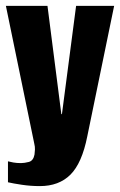

<svg xmlns="http://www.w3.org/2000/svg" viewBox="-22 -515 407 651"><path d="M113 116Q82 116 52 111.5Q22 107 5 103V32Q12 34 23.5 36Q35 38 49 38Q61 38 76 34Q91 30 95 9Q96 1 96.5 -8Q97 -17 94 -29L-2 -495H139L186 -128H188L236 -495H365L274 -53Q256 38 217 77Q178 116 113 116Z"/></svg>

Font: Alumni Sans Thin ExtraBold
Style: Regular
Weight: 800
Version: Version 1.018